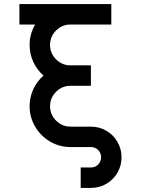

<svg xmlns="http://www.w3.org/2000/svg" viewBox="-20 -720 690 940"><path d="M125 -200Q125 -244 143 -283Q161 -322 193 -350Q161 -378 143 -417Q125 -456 125 -500Q125 -554 152 -600H75V-700H525V-600H325Q284 -600 254.5 -570.5Q225 -541 225 -500Q225 -459 254.5 -429.5Q284 -400 325 -400H425V-300H325Q284 -300 254.5 -270.5Q225 -241 225 -200Q225 -159 254.5 -129.5Q284 -100 325 -100H425Q466 -100 500.5 -80Q535 -60 555 -25.5Q575 9 575 50Q575 91 555 125.5Q535 160 500.5 180Q466 200 425 200H375V100H425Q446 100 460.5 85.5Q475 71 475 50Q475 29 460.5 14.5Q446 0 425 0H325Q271 0 225 -27Q179 -54 152 -100Q125 -146 125 -200Z"/></svg>

Font: Monoikos Medium
Style: Regular
Weight: 500
Designer: Brian Krent
Version: Version 0.088